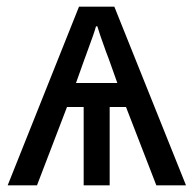

<svg xmlns="http://www.w3.org/2000/svg" viewBox="-20 -556 582 576"><path d="M538 0H449L358 -235H309V0H231V-235H181L91 0H3L217 -536H323ZM268 -477Q263 -458 241 -399Q240 -395 238 -390.5Q236 -386 234 -380L208 -307H332L306 -380L298 -401Q277 -459 272 -477Z"/></svg>

Font: Noto Sans Display
Style: Regular
Weight: 400
Designer: Monotype Design team
Foundry: Monotype Imaging Inc.
Version: Version 1.000